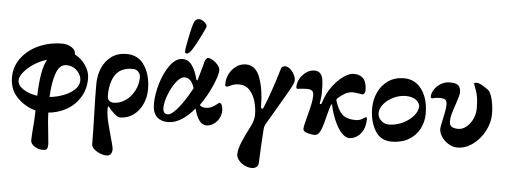

<svg xmlns="http://www.w3.org/2000/svg" viewBox="-59 -894 3543 1348"><g transform="rotate(5 1712.5 -220.0)"><path d="M193 225 196 167Q204 83 205 14Q130 -6 75 -62Q20 -118 20 -204Q20 -280 65.5 -341Q111 -402 187 -436Q263 -470 352 -470Q378 -470 400.5 -460.5Q423 -451 435.5 -435.5Q448 -420 445 -403Q491 -380 522 -335Q553 -290 553 -242Q553 -166 517 -108Q481 -50 422.5 -17.5Q364 15 296 21Q297 74 310 189Q315 231 315 241Q315 264 309 274.5Q303 285 281 285Q248 285 220.5 267Q193 249 193 225ZM255 -348Q202 -332 159.5 -303Q117 -274 92.5 -242.5Q68 -211 68 -187Q68 -151 109.5 -124.5Q151 -98 208 -90Q211 -182 222 -246Q233 -310 255 -348ZM500 -223Q500 -246 486.5 -269Q473 -292 449 -307Q425 -322 394 -322Q345 -322 322 -256Q299 -190 295 -89Q345 -94 392.5 -112Q440 -130 470 -159Q500 -188 500 -223Z M622 216Q622 129 618 5Q614 -119 614 -208Q614 -270 636.5 -322Q659 -374 702.5 -405.5Q746 -437 808 -437Q892 -437 935.5 -369Q979 -301 979 -202Q979 -146 956.5 -97Q934 -48 893 -18.5Q852 11 798 11Q784 11 757 -13Q730 -37 717 -56Q715 -60 713 -60Q708 -60 708 -42Q708 -20 712.5 11Q717 42 725 69Q729 86 734 103Q739 120 743 137Q746 146 757 187Q768 228 768 239Q768 258 759 271.5Q750 285 728 285Q706 285 681 274.5Q656 264 639 248Q622 232 622 216ZM915 -282Q915 -301 901.5 -318Q888 -335 864 -336Q779 -338 740.5 -284.5Q702 -231 702 -136Q702 -111 714.5 -99.5Q727 -88 746 -88Q790 -88 829 -115Q868 -142 891.5 -187Q915 -232 915 -282Z M1029 -104Q1029 -172 1052.5 -250.5Q1076 -329 1116 -382.5Q1156 -436 1202 -436Q1243 -436 1269 -400Q1295 -364 1311 -302Q1313 -296 1316.5 -295.5Q1320 -295 1321 -301L1340 -368Q1352 -408 1356 -427Q1359 -440 1366 -449.5Q1373 -459 1381 -459Q1395 -459 1415.5 -446.5Q1436 -434 1451 -415.5Q1466 -397 1466 -380Q1466 -346 1432.5 -269Q1399 -192 1351 -125Q1364 -109 1392 -109Q1417 -109 1436.5 -119Q1456 -129 1470 -140.5Q1484 -152 1486 -152Q1491 -152 1496 -149Q1501 -146 1503 -140Q1511 -120 1511 -100Q1511 -68 1496 -42Q1481 -16 1457 -1Q1433 14 1409 14Q1379 14 1357.5 -16Q1336 -46 1323 -98Q1284 -49 1235.5 -17.5Q1187 14 1138 14Q1086 14 1057.5 -16Q1029 -46 1029 -104ZM1265 -182 1297 -238Q1286 -274 1269 -291.5Q1252 -309 1227 -309Q1200 -309 1169.5 -269.5Q1139 -230 1118.5 -176Q1098 -122 1098 -84Q1098 -62 1106 -51Q1114 -40 1133 -40Q1155 -40 1190.5 -79Q1226 -118 1265 -182ZM1215 -492Q1215 -512 1231.5 -593Q1248 -674 1260 -702Q1265 -713 1274.5 -719Q1284 -725 1293 -725Q1312 -725 1332 -708Q1352 -691 1350 -677Q1349 -668 1315.5 -601.5Q1282 -535 1262 -505Q1255 -494 1245.5 -485.5Q1236 -477 1228 -477Q1220 -477 1217.5 -480.5Q1215 -484 1215 -492Z M1643 198Q1643 162 1664 111Q1685 60 1715 3L1727 -21Q1734 -36 1738.5 -55.5Q1743 -75 1743 -90Q1743 -137 1730 -183.5Q1717 -230 1688 -261.5Q1659 -293 1612 -293Q1592 -293 1577 -288.5Q1562 -284 1548 -277Q1534 -270 1530 -270Q1522 -270 1519 -273.5Q1516 -277 1516 -288Q1516 -326 1533.5 -360Q1551 -394 1581.5 -415.5Q1612 -437 1649 -437Q1720 -437 1750 -351.5Q1780 -266 1780 -150Q1780 -146 1782.5 -141.5Q1785 -137 1788 -137Q1792 -137 1794.5 -139.5Q1797 -142 1801 -152Q1846 -260 1897 -432Q1898 -438 1907 -443Q1916 -448 1924 -448Q1943 -448 1960.5 -432.5Q1978 -417 1989 -395Q2000 -373 2000 -355Q2000 -339 1975 -293.5Q1950 -248 1898 -160Q1856 -90 1824 -34Q1818 -24 1815 -13Q1812 -2 1812 4Q1809 49 1804.5 124Q1800 199 1799 242Q1799 263 1785 273.5Q1771 284 1754 284Q1728 284 1702 271.5Q1676 259 1659.5 238.5Q1643 218 1643 198Z M2321 -75Q2307 -102 2294 -139.5Q2281 -177 2276 -207Q2276 -210 2273 -210Q2271 -210 2269.5 -208Q2268 -206 2267 -203Q2260 -184 2254 -160.5Q2248 -137 2245 -127Q2234 -78 2221 -41Q2215 -20 2202.5 -3Q2190 14 2171 14Q2146 14 2118 5Q2090 -4 2090 -21Q2090 -34 2096.5 -61Q2103 -88 2111 -118Q2124 -167 2131 -200.5Q2138 -234 2138 -259Q2138 -284 2127 -293.5Q2116 -303 2091 -303Q2064 -303 2048.5 -300.5Q2033 -298 2028 -298Q2021 -298 2018 -300Q2015 -302 2015 -312Q2015 -341 2031.5 -370Q2048 -399 2075 -417.5Q2102 -436 2131 -436Q2160 -436 2174.5 -419Q2189 -402 2193 -371Q2197 -340 2197 -284Q2197 -268 2193 -238Q2191 -230 2189 -212Q2188 -209 2190 -207Q2192 -205 2194 -205H2195Q2201 -205 2204 -217Q2223 -280 2259.5 -330Q2296 -380 2337 -408.5Q2378 -437 2408 -437Q2501 -437 2501 -329Q2501 -317 2495.5 -308Q2490 -299 2482 -299Q2474 -299 2461 -302Q2428 -307 2415 -307Q2384 -307 2359.5 -293Q2335 -279 2309 -256Q2301 -249 2304 -238Q2324 -173 2355 -144Q2386 -115 2450 -115Q2477 -115 2498 -128.5Q2519 -142 2520 -142Q2528 -142 2528 -129Q2528 -81 2510.5 -48.5Q2493 -16 2467 -0.5Q2441 15 2416 15Q2391 15 2366 -10Q2341 -35 2321 -75Z M2558 -208Q2558 -269 2582.5 -321.5Q2607 -374 2653.5 -405.5Q2700 -437 2762 -437Q2843 -437 2889.5 -371.5Q2936 -306 2936 -202Q2936 -144 2910 -94.5Q2884 -45 2833.5 -15.5Q2783 14 2714 14Q2635 14 2596.5 -52Q2558 -118 2558 -208ZM2886 -253Q2879 -282 2853 -298Q2827 -314 2786 -314Q2743 -314 2701 -294Q2659 -274 2632.5 -242.5Q2606 -211 2606 -179Q2606 -147 2630.5 -124.5Q2655 -102 2693 -104Q2741 -106 2786 -128.5Q2831 -151 2858.5 -184.5Q2886 -218 2886 -253Z M3047 -107Q3047 -119 3058 -167Q3064 -195 3070 -225.5Q3076 -256 3076 -277Q3076 -302 3065.5 -311.5Q3055 -321 3024 -321Q3001 -321 2989 -317.5Q2977 -314 2973 -314Q2967 -314 2964 -316.5Q2961 -319 2961 -327Q2961 -348 2977 -374Q2993 -400 3022 -418Q3051 -436 3087 -436Q3129 -436 3146 -421Q3163 -406 3163 -372Q3163 -353 3141 -289Q3126 -247 3118 -217Q3110 -187 3110 -164Q3110 -137 3126 -126.5Q3142 -116 3173 -116Q3202 -116 3229.5 -138Q3257 -160 3273.5 -196Q3290 -232 3290 -272Q3290 -349 3273.5 -393Q3257 -437 3256 -442Q3256 -446 3260.5 -448Q3265 -450 3270 -450Q3287 -450 3303.5 -441.5Q3320 -433 3334.5 -423Q3349 -413 3355 -409Q3375 -395 3387.5 -345Q3400 -295 3400 -241Q3400 -179 3368.5 -119.5Q3337 -60 3285.5 -22.5Q3234 15 3178 15Q3146 15 3115.5 -3Q3085 -21 3066 -49.5Q3047 -78 3047 -107Z"/></g></svg>

Font: EB Garamond ExtraBold
Style: Regular
Weight: 800
Designer: Georg Duffner and Octavio Pardo
Foundry: Georg Duffner
Version: Version 1.000